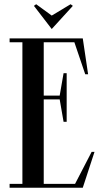

<svg xmlns="http://www.w3.org/2000/svg" viewBox="-20 -880 483 900"><path d="M311 -860.2 222.5 -807 149.5 -860.2 139 -852.5 222.5 -744 321.5 -852.5ZM331.8 -18H185V-414H259.8L278 -309H292.5V-537H278L259.8 -432H185V-682H328.6L379.5 -532H393L368 -700H25V-682H85V-18H25V0H368L423 -168H409.5Z"/></svg>

Font: Picaflor 24 pt
Style: Regular
Weight: 400
Designer: Ariel Martín Pérez
Foundry: Tunera Type Foundry
Version: Version 1.000;hotconv 1.0.109;makeotfexe 2.5.65596